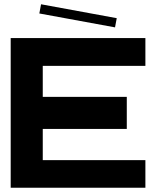

<svg xmlns="http://www.w3.org/2000/svg" viewBox="-20 -878 730 898"><path d="M660 -570H180V-425H573V-275H180V-129H660V0H30V-700H660ZM526 -793 518 -750 164 -815 172 -858Z"/></svg>

Font: Vina Sans
Style: Regular
Weight: 400
Designer: Andree Nguyen
Foundry: Nguyen Type Foundry
Version: Version 1.002; ttfautohint (v1.8.4.7-5d5b);gftools[0.9.28]